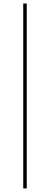

<svg xmlns="http://www.w3.org/2000/svg" viewBox="-20 -800 278 1070"><path d="M109.5 250V-780.5H129V250Z"/></svg>

Font: Bodoni Moda SC
Style: Regular
Weight: 400
Designer: Owen Earl
Foundry: indestructible type
Version: Version 2.005